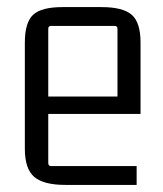

<svg xmlns="http://www.w3.org/2000/svg" viewBox="-20 -516 459 541"><path d="M365 5H164Q103 5 76.5 -17.5Q50 -40 50 -97V-396Q50 -453 73.5 -474.5Q97 -496 156 -496H266Q326 -496 351 -474.5Q376 -453 376 -396V-195H116V-57Q116 -48 124 -48H365ZM124 -443Q116 -443 116 -435V-244H311V-435Q311 -443 303 -443Z"/></svg>

Font: Gemunu Libre Light
Style: Regular
Weight: 300
Designer: Puspanada Ekanayake, Sola Matas, Pathum Egodawatta, Kosala Senevirathne
Foundry: mooniak
Version: Version 1.100